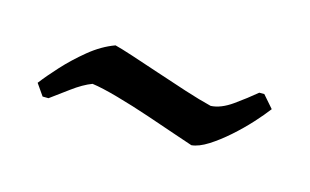

<svg xmlns="http://www.w3.org/2000/svg" viewBox="-36 -453 662 410"><g transform="rotate(20 294.5 -248.5)"><path d="M70 -165 50 -189Q62 -208 81.5 -233.5Q101 -259 126 -283.5Q151 -308 179 -321Q192 -319 220 -312.5Q248 -306 283 -297.5Q318 -289 353 -281Q388 -273 414 -269Q436 -272 459.5 -292Q483 -312 502 -331L513 -332L539 -307Q529 -291 513 -270Q497 -249 477.5 -228.5Q458 -208 439 -193.5Q420 -179 404 -176Q395 -178 365 -185.5Q335 -193 296 -202.5Q257 -212 220 -219Q183 -226 161 -227Q142 -218 120 -198.5Q98 -179 83 -166Z"/></g></svg>

Font: Labrada
Style: Bold
Weight: 700
Designer: Mercedes Jáuregui
Foundry: Omnibus-Type Team
Version: Version 1.000; ttfautohint (v1.8.4.7-5d5b)